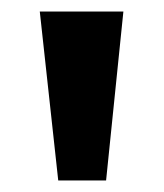

<svg xmlns="http://www.w3.org/2000/svg" viewBox="-20 -732 284 333"><path d="M81 -419 49 -712H194L164 -419Z"/></svg>

Font: PRinguin Sans
Style: Bold
Weight: 700
Designer: Vernon Adams
Foundry: Vernon Adams
Version: ""